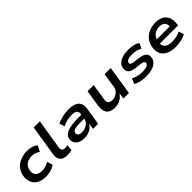

<svg xmlns="http://www.w3.org/2000/svg" viewBox="255 -1923 3152 3152"><g transform="rotate(-45 1831.0 -347.5)"><path d="M310 10Q219 10 158 -26Q97 -62 71 -126.5Q45 -191 61 -275Q74 -335 104 -380Q134 -425 178.5 -453.5Q223 -482 277 -496.5Q331 -511 391 -511Q451 -511 502.5 -494.5Q554 -478 582 -449L530 -350Q502 -372 465 -385Q428 -398 389 -398Q353 -398 322 -389.5Q291 -381 266 -364Q241 -347 224 -321Q207 -295 200 -259Q185 -185 222.5 -144Q260 -103 336 -103Q378 -103 420 -116Q462 -129 497 -151L530 -52Q504 -34 469 -19.5Q434 -5 394.5 2.5Q355 10 310 10Z M818 10Q724 10 683.5 -36.5Q643 -83 656 -169L742 -705H885L801 -182Q798 -157 803.5 -139Q809 -121 824.5 -110.5Q840 -100 865 -100Q882 -100 897.5 -102.5Q913 -105 927 -108L920 -5Q894 2 870.5 6Q847 10 818 10Z M1210 10Q1143 10 1098 -13Q1053 -36 1033 -75Q1013 -114 1022 -163Q1032 -209 1070.5 -239Q1109 -269 1183.5 -284.5Q1258 -300 1374 -300H1463L1452 -221H1366Q1298 -221 1254 -216.5Q1210 -212 1188 -198Q1166 -184 1160 -157Q1154 -125 1177.5 -106.5Q1201 -88 1251 -88Q1294 -88 1332 -104.5Q1370 -121 1397 -150Q1424 -179 1429 -216L1445 -315Q1453 -367 1422.5 -389Q1392 -411 1326 -411Q1277 -411 1223 -399Q1169 -387 1113 -359L1085 -451Q1126 -471 1171 -484.5Q1216 -498 1262.5 -504.5Q1309 -511 1354 -511Q1436 -511 1490 -490Q1544 -469 1568 -422Q1592 -375 1580 -296L1533 0H1414L1429 -104V-105Q1409 -72 1377 -45.5Q1345 -19 1303.5 -4.5Q1262 10 1210 10Z M1919 10Q1852 10 1808 -14.5Q1764 -39 1748 -89Q1732 -139 1743 -213L1788 -501H1931L1887 -220Q1880 -184 1887.5 -158.5Q1895 -133 1918 -120.5Q1941 -108 1978 -108Q2019 -108 2054.5 -126.5Q2090 -145 2114 -174Q2138 -203 2142 -235L2184 -501H2326L2248 0H2119L2135 -105H2134Q2095 -47 2040.5 -18.5Q1986 10 1919 10Z M2650 10Q2572 10 2510.5 -4.5Q2449 -19 2414 -45L2453 -136Q2479 -119 2513.5 -108.5Q2548 -98 2586 -92.5Q2624 -87 2659 -87Q2718 -87 2753.5 -102.5Q2789 -118 2795 -144Q2799 -167 2784.5 -180.5Q2770 -194 2731 -199L2600 -214Q2520 -225 2488.5 -263Q2457 -301 2469 -366Q2478 -410 2512.5 -442Q2547 -474 2604.5 -492.5Q2662 -511 2738 -511Q2783 -511 2824.5 -504.5Q2866 -498 2898.5 -486Q2931 -474 2950 -456L2906 -367Q2874 -391 2824 -402Q2774 -413 2724 -413Q2664 -413 2632 -396.5Q2600 -380 2595 -357Q2590 -334 2604 -321Q2618 -308 2656 -303L2783 -287Q2866 -274 2899.5 -239Q2933 -204 2920 -133Q2910 -90 2873.5 -57.5Q2837 -25 2780 -7.5Q2723 10 2650 10Z M3334 10Q3223 10 3155 -25Q3087 -60 3061 -124.5Q3035 -189 3052 -274Q3068 -348 3111 -400.5Q3154 -453 3221.5 -482Q3289 -511 3376 -511Q3455 -511 3510.5 -481Q3566 -451 3591.5 -393Q3617 -335 3607 -249L3603 -214H3154L3167 -299H3513L3491 -277Q3499 -325 3486.5 -356Q3474 -387 3444.5 -403Q3415 -419 3370 -419Q3323 -419 3284 -401Q3245 -383 3219.5 -348.5Q3194 -314 3186 -266L3184 -255Q3174 -201 3189 -165Q3204 -129 3244 -110.5Q3284 -92 3350 -92Q3399 -92 3448.5 -103Q3498 -114 3538 -136L3568 -46Q3521 -17 3458 -3.5Q3395 10 3334 10Z"/></g></svg>

Font: Nunito Sans 7pt SemiExpanded
Style: Bold Italic
Weight: 700
Width: 6
Italic angle: -9°
Designer: Vernon Adams
Foundry: Vernon Adams
Version: Version 3.101;gftools[0.9.27]